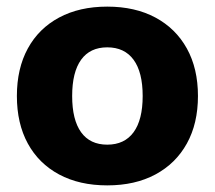

<svg xmlns="http://www.w3.org/2000/svg" viewBox="-20 -550 649 580"><path d="M304 10Q220 10 158.5 -23Q97 -56 64 -116.5Q31 -177 31 -260Q31 -343 64 -403.5Q97 -464 158.5 -497Q220 -530 304 -530Q388 -530 449.5 -497Q511 -464 544.5 -403.5Q578 -343 578 -260Q578 -177 544.5 -116.5Q511 -56 449.5 -23Q388 10 304 10ZM304 -113Q356 -113 383.5 -150.5Q411 -188 411 -260Q411 -332 383.5 -369.5Q356 -407 304 -407Q252 -407 225 -369.5Q198 -332 198 -260Q198 -188 225 -150.5Q252 -113 304 -113Z"/></svg>

Font: M PLUS 2 Thin ExtraBold
Style: Regular
Weight: 800
Version: Version 1.001